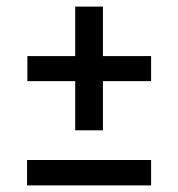

<svg xmlns="http://www.w3.org/2000/svg" viewBox="-20 -562 540 582"><path d="M62 -77H438V0H62ZM292 -392H438V-316H292V-167H208V-316H63V-392H208V-542H292Z"/></svg>

Font: Fira Sans
Style: Regular
Weight: 400
Designer: bBox Type GmbH & Carrois Corporate GbR & Edenspiekermann AG
Foundry: bBox Type GmbH & Carrois Corporate GbR & Edenspiekermann AG
Version: Version 4.301